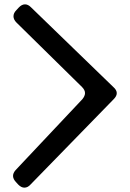

<svg xmlns="http://www.w3.org/2000/svg" viewBox="-20 -801 597 883"><path d="M64 48Q78 62 92 62Q108 62 121 47L503 -345Q532 -374 501 -401L122 -768Q109 -781 95 -781Q80 -781 66 -766L55 -754Q42 -741 42 -726Q42 -711 56 -697L357 -401Q371 -387 371 -373Q371 -360 359 -345L52 -19Q27 9 54 37Z"/></svg>

Font: WDXL Lubrifont SC
Style: Regular
Weight: 400
Designer: [WDXL Lubrifont] Copyright 2020-2022 (c) NightFurySL2001, Skr-ZERO; [ZCOOL QingKe HuangYou] Copyright 2018-2022 (c) The 
Version: Version 2.001;hotconv 1.1.1;makeotfexe 2.6.0